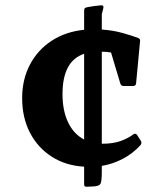

<svg xmlns="http://www.w3.org/2000/svg" viewBox="-20 -704 624 728"><path d="M366 -54Q366 -15 360.5 -6.5Q355 2 333 3L309 4Q299 5 299 -5V-72Q229 -76 176 -110Q123 -144 93.5 -201Q64 -258 64 -332Q64 -403 93.5 -459Q123 -515 176 -549.5Q229 -584 299 -591V-661Q299 -670 301 -672.5Q303 -675 312 -677Q324 -679 337 -681Q350 -683 364 -684Q374 -684 372 -674L366 -650V-592Q409 -589 444.5 -579Q480 -569 504 -560Q513 -556 511 -547L496 -388Q495 -378 485 -378H448Q439 -378 436 -388L401 -505Q383 -508 366 -508V-159H368Q408 -159 436.5 -169Q465 -179 486 -195Q494 -200 500 -192L514 -170Q519 -163 513 -154Q484 -122 446 -102Q408 -82 366 -75ZM217 -347Q217 -284 238.5 -239.5Q260 -195 299 -175V-500Q217 -473 217 -347Z"/></svg>

Font: Hahmlet
Style: Bold
Weight: 700
Designer: Minjoo Ham & Mark Frömberg
Foundry: hypertype
Version: Version 1.002; ttfautohint (v1.8.3)